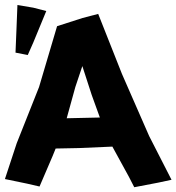

<svg xmlns="http://www.w3.org/2000/svg" viewBox="-20 -746 717 780"><path d="M0 -18.6 89.8 0 140.6 11.7 193.4 -111.3 206.1 -142.6 300.8 -144.5 436.5 -150.4 503.9 -27.3 525.4 14.6 622.1 -3.9 676.8 -15.6 585.9 -193.4 475.6 -445.3 378.9 -689.5 315.4 -672.9 211.9 -639.6 138.7 -392.6 47.9 -164.1ZM251 -265.6 286.1 -392.6 314.5 -477.5 352.5 -360.4 385.7 -268.6ZM50.8 -725.6 46.9 -627 43 -532.2 92.8 -522.5 115.2 -573.2 168 -701.2 115.2 -714.8Z"/></svg>

Font: MaokenAssortedSans-Lite
Style: Lite
Weight: 400
Version: Version 1.400